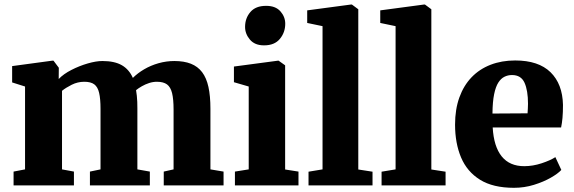

<svg xmlns="http://www.w3.org/2000/svg" viewBox="-20 -840 2601 870"><path d="M41.5 0V-62.5L93.5 -72.5V-448L35 -466.5V-540.5L216 -565H222.5L246.5 -533L246 -482Q268 -505 303.8 -523.2Q339.5 -541.5 377.5 -552.5Q415.5 -563.5 444 -563.5Q499 -563.5 532 -544.5Q565 -525.5 582 -487Q603.5 -508.5 633.2 -526Q663 -543.5 698.2 -553.5Q733.5 -563.5 770 -563.5Q814 -563.5 845 -551.2Q876 -539 895.8 -513Q915.5 -487 924.5 -446Q933.5 -405 933.5 -347.5V-72.5L993 -62.5V0H722V-62.5L766.5 -72.5V-343.5Q766.5 -390 759.8 -417.8Q753 -445.5 736.8 -457.5Q720.5 -469.5 691 -469.5Q673.5 -469.5 655.8 -463.8Q638 -458 622.8 -449.2Q607.5 -440.5 596.5 -431.5Q598.5 -419.5 600 -406Q601.5 -392.5 602 -378.2Q602.5 -364 602.5 -348.5V-72.5L659 -62.5V0H387.5V-62.5L435.5 -72.5V-346.5Q435.5 -392 429.2 -419Q423 -446 407.2 -457.8Q391.5 -469.5 362 -469.5Q332 -469.5 305 -456Q278 -442.5 261 -428.5V-72.5L315 -62.5V0Z M1044.5 0V-62.5L1107 -72.5V-448L1040 -467.5V-538.5L1239 -565H1242.5L1272 -544V-72L1332.5 -62.5V0ZM1176 -634.5Q1134.5 -634.5 1112.5 -660.5Q1090.5 -686.5 1090.5 -718Q1090.5 -757.5 1114.5 -785.5Q1138.5 -813.5 1185.5 -813.5H1186.5Q1228.5 -813.5 1250.5 -788.8Q1272.5 -764 1272.5 -732.5Q1272.5 -693 1248.2 -663.8Q1224 -634.5 1177 -634.5Z M1441.5 -72.5V-721.5L1372 -736V-793L1570.5 -819.5H1574.5L1603.5 -798V-72L1668 -62V0H1378V-62Z M1772.5 -72.5V-721.5L1703 -736V-793L1901.5 -819.5H1905.5L1934.5 -798V-72L1999 -62V0H1709V-62Z M2309 11Q2214 11 2155.2 -25.5Q2096.5 -62 2069.2 -126.5Q2042 -191 2042 -275Q2042 -344.5 2061.5 -398.5Q2081 -452.5 2116.8 -489.8Q2152.5 -527 2202.8 -546.5Q2253 -566 2314.5 -566Q2420 -566 2474.5 -512.8Q2529 -459.5 2531 -364.5Q2531 -330.5 2528.8 -305.8Q2526.5 -281 2522.5 -262.5H2212.5Q2215 -219 2225.2 -186.2Q2235.5 -153.5 2253.5 -131.2Q2271.5 -109 2297 -98Q2322.5 -87 2355.5 -87Q2394.5 -87 2434.5 -100.2Q2474.5 -113.5 2496.5 -128L2523.5 -70Q2508.5 -53.5 2475.8 -34.8Q2443 -16 2399.5 -2.5Q2356 11 2309 11ZM2211.5 -325.5 2370.5 -326.5Q2371 -337.5 2371.8 -348.2Q2372.5 -359 2372.5 -370Q2372.5 -430 2356.8 -465Q2341 -500 2300 -500Q2281.5 -500 2265.8 -492.2Q2250 -484.5 2238 -465.8Q2226 -447 2219 -413Q2212 -379 2211.5 -325.5Z"/></svg>

Font: Merriweather 28pt Black
Style: Regular
Weight: 900
Version: Version 2.100